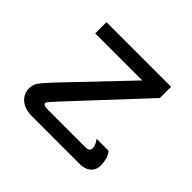

<svg xmlns="http://www.w3.org/2000/svg" viewBox="-123 -652 805 805"><g transform="rotate(45 279.0 -250.0)"><path d="M91.7 -500V-433.3H370.8L116.7 -166.7C77.5 -122.5 58.3 -107.5 58.3 -75C58.3 -38.3 85 0 150 0H433.3C469.2 0 500 -18.3 500 -58.3C500 -104.2 479.2 -125 479.2 -125H408.3C408.3 -125 425 -104.2 425 -87.5C425 -75 420.8 -66.7 400 -66.7H179.2C156.7 -66.7 150 -70.8 150 -79.2C150 -86.7 174.2 -108.3 187.5 -125L475 -433.3V-500Z"/></g></svg>

Font: BoonHome
Style: Book
Weight: 400
Designer: Sungsit Sawaiwan
Foundry: Sungsit Sawaiwan
Version: Version 0.2